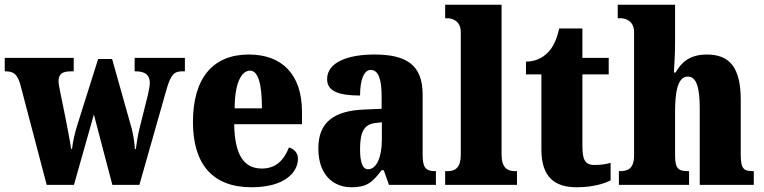

<svg xmlns="http://www.w3.org/2000/svg" viewBox="-25 -780 3223 810"><path d="M60 -426 172 0H287L371 -297L449 0H563L677 -401C695 -464 709 -479 743 -479H755V-536H543V-479H548C587 -479 607 -464 607 -430C607 -419 603 -397 599 -380L564 -240C556 -207 552 -182 548 -151H544C543 -173 538 -209 531 -236L448 -531H389L301 -252C292 -223 282 -183 279 -152H275C271 -182 261 -231 252 -279L229 -392C226 -407 222 -426 222 -437C222 -470 240 -479 275 -479H286V-536H-5V-479H-2C32 -479 47 -468 60 -426Z M1036 10C1178 10 1232 -54 1232 -111C1232 -135 1215 -152 1194 -158C1174 -107 1141 -69 1080 -69C1004 -69 965 -126 963 -256H1249V-308C1249 -467 1164 -550 1025 -550C875 -550 789 -453 789 -265C789 -91 869 10 1036 10ZM1080 -323H965C965 -426 992 -482 1030 -482C1065 -482 1080 -423 1080 -323Z M1458 10C1521 10 1545 -9 1585 -62H1594L1616 0H1814V-58H1810C1770 -58 1758 -74 1758 -128V-381C1758 -506 1690 -550 1554 -550C1446 -550 1355 -519 1355 -446C1355 -397 1400 -377 1494 -377C1494 -447 1512 -485 1539 -485C1570 -485 1585 -449 1585 -374V-321L1513 -318C1383 -313 1318 -264 1318 -154C1318 -42 1381 10 1458 10ZM1528 -66C1504 -66 1494 -96 1494 -151C1494 -221 1510 -256 1559 -261L1586 -264V-191C1586 -116 1563 -66 1528 -66Z M1853 0H2156V-58H2147C2115 -58 2091 -73 2091 -128V-760H1853V-703H1864C1877 -703 1919 -696 1919 -644V-128C1919 -73 1896 -58 1864 -58H1853Z M2408 10C2481 10 2530 -8 2551 -19V-93C2532 -87 2508 -84 2483 -84C2442 -84 2432 -108 2432 -165V-466H2543V-536H2432V-660H2334C2325 -617 2310 -586 2294 -567C2277 -546 2244 -520 2194 -520V-466H2259V-149C2259 -31 2317 10 2408 10Z M2586 0H2882V-58H2878C2839 -58 2823 -67 2823 -122V-305C2823 -380 2830 -457 2877 -457C2914 -457 2927 -408 2927 -323V0H3155V-58H3152C3113 -58 3100 -67 3100 -128V-358C3100 -493 3055 -550 2957 -550C2880 -550 2847 -512 2825 -474H2818C2820 -504 2823 -555 2823 -606V-760H2581V-703H2595C2608 -703 2650 -696 2650 -644V-125C2650 -67 2623 -58 2589 -58H2586Z"/></svg>

Font: Noto Serif Tamil Condensed Black
Style: Regular
Weight: 900
Width: 3
Designer: Indian Type Foundry, Tom Grace, and the Monotype Design Team
Foundry: Monotype Imaging Inc.
Version: Version 2.004